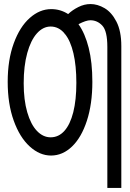

<svg xmlns="http://www.w3.org/2000/svg" viewBox="-20 -768 640 948"><path d="M18 -364Q18 -472 47.8 -553.8Q77.5 -635.5 126.8 -679.2Q176 -723 233 -723Q278.5 -723 316.5 -698.5Q337.5 -718.5 366.8 -733.2Q396 -748 427 -748Q461.5 -748 496.2 -727.8Q531 -707.5 555 -661Q579 -614.5 579 -540V160H510V-536Q510 -615 485.2 -641.5Q460.5 -668 426 -668Q405 -668 367.5 -648.5Q400 -603 418 -531.5Q436 -460 436 -364Q436 -254.5 409 -171.8Q382 -89 335.5 -44.5Q289 0 232 0Q176 0 126.8 -44.8Q77.5 -89.5 47.8 -172.2Q18 -255 18 -364ZM357 -359Q357 -443.5 342.5 -505.2Q328 -567 300.5 -600.5L299 -599V-602.5Q270 -637 230 -637Q192.5 -637 162.2 -603.2Q132 -569.5 114.5 -506Q97 -442.5 97 -357Q97 -274.5 114.5 -214Q132 -153.5 162.2 -121.8Q192.5 -90 230 -90Q269.5 -90 298 -121.8Q326.5 -153.5 341.8 -214Q357 -274.5 357 -359Z"/></svg>

Font: JuliaMono Light
Style: Regular
Weight: 300
Monospace: yes
Designer: cormullion
Foundry: corm
Version: Version 0.054; ttfautohint (v1.8.4)